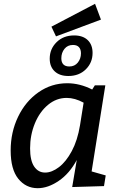

<svg xmlns="http://www.w3.org/2000/svg" viewBox="-20 -978 627 1008"><path d="M461 -78 535 -57 526 -1 359 4 383 -138Q345 -67 288.5 -28.5Q232 10 178 10Q116 10 76 -39.5Q36 -89 36 -188Q36 -284 75 -365Q114 -446 182 -493.5Q250 -541 333 -541Q399 -541 464 -508L478 -530H533ZM400 -320 419 -439Q373 -464 330 -464Q276 -464 232 -427.5Q188 -391 163 -330Q138 -269 138 -199Q138 -135 159.5 -103.5Q181 -72 217 -72Q252 -72 289.5 -100.5Q327 -129 357 -185Q387 -241 400 -320ZM510 -875 274 -787 250 -838 479 -958ZM241 -670Q241 -721 277 -756.5Q313 -792 369 -792Q415 -792 440.5 -767.5Q466 -743 466 -700Q466 -649 430.5 -614Q395 -579 339 -579Q293 -579 267 -603.5Q241 -628 241 -670ZM405 -698Q405 -719 394.5 -730.5Q384 -742 363 -742Q335 -742 318.5 -721.5Q302 -701 302 -672Q302 -651 312.5 -640Q323 -629 344 -629Q372 -629 388.5 -649.5Q405 -670 405 -698Z"/></svg>

Font: Bitter Pro Medium
Style: Italic
Weight: 500
Italic angle: -9°
Designer: Sol Matas, and Bitter project Authors
Foundry: Sol Matas
Version: Version 1.010